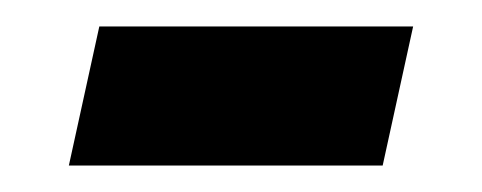

<svg xmlns="http://www.w3.org/2000/svg" viewBox="-20 -326 364 145"><path d="M32 -201 55 -306H292L269 -201Z"/></svg>

Font: Source Sans 3 ExtraBold
Style: Italic
Weight: 800
Italic angle: -11°
Version: Version 3.052;hotconv 1.1.0;makeotfexe 2.6.0